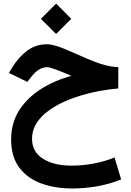

<svg xmlns="http://www.w3.org/2000/svg" viewBox="-20 -711 729 1068"><path d="M207.5 -606.4 292 -522 376.5 -606.4 292 -690.9ZM638.2 -337.4C585.4 -338.9 525.9 -357.9 467.3 -383.3C379.9 -420.4 294.9 -464.8 242.7 -464.8C200.2 -464.8 163.1 -453.1 131.3 -429.2C99.6 -405.3 71.8 -374.5 48.3 -336.4L29.8 -305.7L131.8 -255.4L155.3 -285.2C176.3 -312 205.6 -337.4 242.2 -337.4C261.2 -337.4 313 -316.4 377.9 -289.1C315.4 -272.5 258.8 -248 208 -215.8C157.2 -183.6 116.7 -144 86.9 -97.7C57.1 -50.8 42 2.9 42 64C42 128.9 57.1 181.2 87.4 221.7C117.7 261.7 158.7 291 210 309.6C261.2 328.1 318.4 337.4 381.3 337.4C473.1 337.4 569.8 321.8 653.8 287.1L617.2 165C551.3 191.9 466.3 210.4 378.4 210.4C313.5 210.4 260.3 197.8 219.7 172.4C178.7 147 158.2 109.9 158.2 60.5C158.2 -5.9 198.2 -61 263.2 -104.5C359.4 -169.4 505.9 -208 637.7 -218.8Z"/></svg>

Font: Vazirmatn
Style: Bold
Weight: 700
Designer: Saber Rastikerdar
Foundry: Saber Rastikerdar
Version: Version 33.003